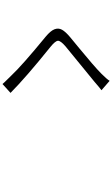

<svg xmlns="http://www.w3.org/2000/svg" viewBox="300 -1142 899 1540"><g transform="rotate(90 750.0 -371.5)"><path d="M627.9 -800.8 703.1 -735.4Q685.5 -722.7 634.8 -678.7Q593.8 -644.5 350.6 -446.3Q305.7 -407.2 306.6 -386.2Q307.6 -365.2 355.5 -326.2Q598.6 -130.9 724.6 -5.9L653.3 58.6Q642.6 44.9 617.2 20Q591.8 -4.9 585 -12.7Q506.8 -96.7 273.4 -288.1Q226.6 -327.1 214.4 -358.4Q202.1 -389.6 217.8 -418.5Q233.4 -447.3 280.3 -486.3Q302.7 -504.9 368.7 -559.1Q434.6 -613.3 487.8 -659.2Q541 -705.1 571.3 -735.4Q614.3 -778.3 627.9 -800.8Z"/></g></svg>

Font: Bpmf Zihi Sans Regular
Style: Regular
Weight: 400
Foundry: But Ko
Version: Version 1.320